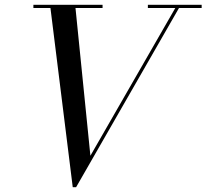

<svg xmlns="http://www.w3.org/2000/svg" viewBox="-20 -770 866 805"><path d="M359 -117 296.5 -736.5H410V-750H120V-736.5H191.5L285 15H299L730.5 -736.5H825.5V-750H600V-736.5H715Z"/></svg>

Font: Bodoni* 16pt
Style: Italic
Weight: 400
Italic angle: -13°
Version: Version 2.3